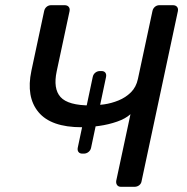

<svg xmlns="http://www.w3.org/2000/svg" viewBox="-20 -720 722 740"><path d="M446.6 0Q436.4 0 431.6 -6.4Q426.7 -12.7 427.9 -22.9L482.9 -279.9Q463.9 -262.6 431.4 -251.3Q398.8 -239.9 362.6 -234.8Q326.4 -229.6 294.6 -229.6Q176.4 -229.6 128.1 -288.1Q79.8 -346.5 101 -447.2L150.1 -677.1Q152.1 -687.3 159.5 -693.6Q167 -700 177.2 -700H228.6Q239.6 -700 244.8 -693.6Q250.1 -687.3 248.1 -677.1L198.6 -445.6Q184.2 -378.1 213.4 -345.9Q242.6 -313.6 329.2 -313.6Q352.8 -313.6 381 -317.7Q409.2 -321.7 436.8 -332.9Q464.3 -344.1 484.6 -364.2Q504.9 -384.2 511.6 -416L567.5 -677.1Q569.5 -687.3 577 -693.6Q584.4 -700 594.6 -700H646Q657 -700 662.3 -693.6Q667.6 -687.3 665.6 -677.1L525.9 -22.9Q524.7 -12.7 516.9 -6.4Q509 0 498 0ZM297.4 -127.9Q287.2 -127.9 282.5 -134.3Q277.7 -140.6 279.7 -150.8L337.4 -423.3Q339.4 -433.5 347.3 -439.9Q355.3 -446.2 365.5 -446.2H371Q381.2 -446.2 386 -439.9Q390.7 -433.5 388.7 -423.3L331.1 -150.8Q329.1 -140.6 321.1 -134.3Q313.1 -127.9 302.9 -127.9Z"/></svg>

Font: Rubik Light
Style: Italic
Weight: 300
Italic angle: -12°
Designer: Hubert and Fischer
Foundry: Hubert and Fischer
Version: Version 2.300;gftools[0.9.30]